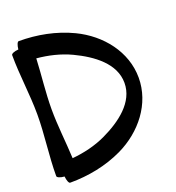

<svg xmlns="http://www.w3.org/2000/svg" viewBox="-163 -997 1092 1193"><g transform="rotate(-20 383.5 -400.0)"><path d="M28 -800C28 -666 49 -534 49 -400C49 -266 28 -134 28 0C28 9 48 18 76 20C79 48 87 68 96 68C217 68 337 45 446 -7C602 -82 719 -228 719 -400C719 -572 602 -718 446 -793C337 -845 217 -868 96 -868C87 -868 79 -848 76 -820C48 -818 28 -809 28 -800ZM143 -400C143 -510 157 -620 162 -730C239 -723 316 -705 386 -672C506 -615 625 -528 625 -400C625 -272 506 -185 386 -128C316 -95 239 -77 162 -70C157 -180 143 -290 143 -400Z"/></g></svg>

Font: Nupuram Expanded Bold
Style: Regular
Weight: 700
Width: 7
Designer: Santhosh Thottingal (santhosh.thottingal@gmail.com)
Foundry: SMC
Version: Version 1.000